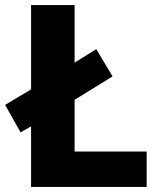

<svg xmlns="http://www.w3.org/2000/svg" viewBox="-26 -734 631 754"><path d="M96 0V-238L55 -214L-6 -322L96 -383V-714H267V-488L352 -541L416 -434L267 -342V-139H550V0Z"/></svg>

Font: Noto Sans Malayalam ExtraBold
Style: Regular
Weight: 800
Designer: Jelle Bosma - Monotype Design Team
Foundry: Monotype Imaging Inc.
Version: Version 2.104; ttfautohint (v1.8.4.7-5d5b)